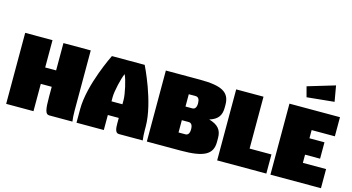

<svg xmlns="http://www.w3.org/2000/svg" viewBox="-79 -1044 2493 1358"><g transform="rotate(15 1167.5 -365.0)"><path d="M20 -520V0H220V-200H300V-130C300 -35 306 0 335 0H505C502 -20 500 -50 500 -80V-520H300V-320H220V-520Z M655 -520C655 -520 535 -280 535 -100V0H735V-110H815V-70C815 -35 818 0 845 0H1020C1017 -20 1015 -49 1015 -80V-100C1015 -280 895 -520 895 -520ZM735 -210V-242C735 -284 758 -384 775 -420C793 -384 815 -284 815 -242V-210Z M1250 -310V-400H1300C1320 -400 1330 -384 1330 -355C1330 -326 1320 -310 1300 -310ZM1050 -520V0H1300C1468 0 1530 -34 1530 -125V-155C1530 -213 1503 -246 1436 -265C1498 -284 1520 -318 1520 -375V-395C1520 -486 1461 -520 1300 -520ZM1250 -120V-210H1300C1320 -210 1330 -194 1330 -165C1330 -136 1320 -120 1300 -120Z M1565 -520V0H1925V-140H1765V-520Z M2060 -595 2260 -615 2240 -730 2040 -670ZM1955 -520V0H2325V-140H2155V-200H2265V-320H2155V-380H2325V-520Z"/></g></svg>

Font: MikodacsPCS
Style: Regular
Weight: 900
Designer: gluk (gluksza@wp.pl)
Foundry: gluk (gluksza@wp.pl)
Version: Version 0.27